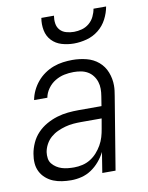

<svg xmlns="http://www.w3.org/2000/svg" viewBox="-84 -801 669 870"><g transform="rotate(-10 250.0 -366.0)"><path d="M173 8Q152 8 131 5Q110 2 91.5 -5.5Q73 -13 57.5 -26.5Q42 -40 33 -58Q24 -76 22.5 -97Q21 -118 25 -140Q29 -164 40 -188.5Q51 -213 69.5 -232.5Q88 -252 112 -265.5Q136 -279 161 -286.5Q186 -294 211 -296.5Q236 -299 261 -299H366L373 -343Q376 -360 376 -377Q376 -394 371 -409.5Q366 -425 356 -438Q346 -451 332 -459Q318 -467 301.5 -470Q285 -473 268 -473Q246 -473 224.5 -468.5Q203 -464 183 -452Q163 -440 149 -420.5Q135 -401 131 -379H70Q74 -401 84 -422Q94 -443 109 -461Q124 -479 143.5 -492.5Q163 -506 184.5 -514Q206 -522 228.5 -525Q251 -528 272 -528Q305 -528 336.5 -520Q368 -512 391.5 -492Q415 -472 426.5 -442.5Q438 -413 438 -381Q438 -369 436.5 -357.5Q435 -346 433 -334L378 0H317L332 -94Q321 -72 304 -52Q287 -32 266 -18Q245 -4 221 2Q197 8 173 8ZM196 -47Q215 -47 234.5 -51.5Q254 -56 271 -66.5Q288 -77 301.5 -92Q315 -107 325 -124.5Q335 -142 340.5 -160.5Q346 -179 349 -198L357 -244H262Q244 -244 226 -242.5Q208 -241 189.5 -236Q171 -231 153.5 -223Q136 -215 121.5 -202.5Q107 -190 97.5 -172.5Q88 -155 85 -137Q83 -123 85 -108.5Q87 -94 95.5 -83.5Q104 -73 115.5 -65.5Q127 -58 140 -54Q153 -50 167.5 -48.5Q182 -47 196 -47ZM293 -600Q264 -600 237 -608Q210 -616 191.5 -635.5Q173 -655 167.5 -683Q162 -711 167 -740H225Q222 -722 224.5 -704.5Q227 -687 238 -674.5Q249 -662 266.5 -657Q284 -652 302 -652Q320 -652 338.5 -657Q357 -662 372 -674.5Q387 -687 395.5 -704.5Q404 -722 407 -740H465Q460 -711 445.5 -683Q431 -655 406.5 -635.5Q382 -616 352 -608Q322 -600 293 -600Z"/></g></svg>

Font: Iosevka Light Oblique
Style: Regular
Weight: 300
Italic angle: -9°
Monospace: yes
Designer: Belleve Invis
Foundry: Belleve Invis
Version: Version 32.5.0; ttfautohint (v1.8.4)